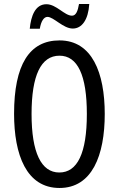

<svg xmlns="http://www.w3.org/2000/svg" viewBox="-20 -991 590 955"><path d="M128 -848H178C184 -885 198 -907 216 -907C247 -907 294 -849 342 -849C387 -849 419 -892 424 -971H373C367 -936 358 -913 338 -913C301 -913 260 -970 211 -970C155 -970 134 -911 128 -848ZM501 -424C501 -629 438 -790 276 -790C126 -790 50 -669 50 -425C50 -222 111 -56 276 -56C438 -56 501 -218 501 -424ZM137 -424C137 -615 183 -714 276 -714C366 -714 412 -617 412 -424C412 -229 365 -133 275 -133C185 -133 137 -232 137 -424Z"/></svg>

Font: Noto Sans Malayalam UI ExtraCondensed
Style: Regular
Weight: 400
Width: 2
Designer: Jelle Bosma - Monotype Design Team
Foundry: Monotype Imaging Inc.
Version: Version 2.104